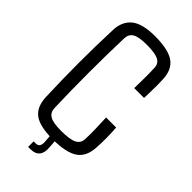

<svg xmlns="http://www.w3.org/2000/svg" viewBox="-256 -761 937 937"><g transform="rotate(45 212.5 -293.0)"><path d="M212.4 6.3Q123 6.3 84.5 -22.5Q45.9 -51.3 43.5 -117.7Q34.7 -348.6 43.5 -579.6Q45.9 -640.1 85 -671.6Q124 -703.1 211.4 -703.1Q301.8 -703.1 343 -674.3Q384.3 -645.5 386.2 -579.1Q387.2 -563 387.2 -539.3Q387.2 -515.6 386.5 -491.9Q385.7 -468.3 385.3 -451.7H317.4Q318.4 -483.4 318.6 -521Q318.8 -558.6 317.4 -590.3Q316.9 -619.6 293.2 -632.3Q269.5 -645 211.4 -645Q158.2 -645 135.5 -632.3Q112.8 -619.6 111.3 -590.3Q103.5 -348.6 111.3 -106.4Q112.8 -77.6 135.5 -64.7Q158.2 -51.8 212.4 -51.8Q273.4 -51.8 298.1 -64.7Q322.8 -77.6 324.2 -106.4Q325.7 -140.6 324.5 -179.9Q323.2 -219.2 321.8 -253.4H391.1Q393.6 -219.2 394 -185.8Q394.5 -152.3 392.1 -117.7Q389.2 -51.3 347.4 -22.5Q305.7 6.3 212.4 6.3ZM169.4 117.2H154.3V79.1H169.4Q197.8 79.1 194.3 39.6L191.4 -3.9H226.1L229 39.6Q237.8 117.2 169.4 117.2Z"/></g></svg>

Font: Agdasima
Style: Regular
Weight: 400
Width: 3
Designer: The DocRepair Project, Patric King
Foundry: Google
Version: Version 2.002